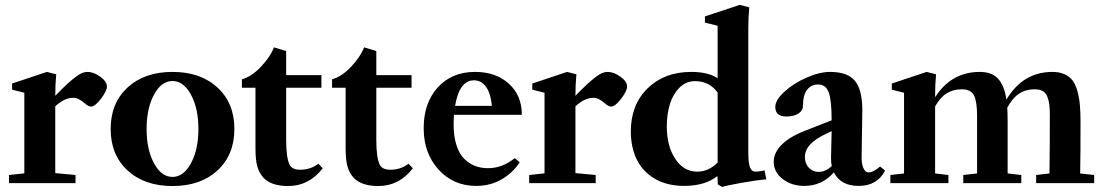

<svg xmlns="http://www.w3.org/2000/svg" viewBox="-20 -746 4495 782"><path d="M16.6 0V-33.2L79.1 -40V-368.2L29.3 -380.9V-405.8L170.9 -453.1L209 -443.4Q205.1 -401.9 205.1 -356Q259.8 -412.6 292.5 -436Q315.4 -453.1 336.4 -453.1Q361.3 -453.1 388.4 -433.6Q415.5 -414.1 415.5 -393.1Q415.5 -376 391.4 -344Q367.2 -312 350.6 -312Q340.3 -312 326.2 -324.2Q300.3 -347.7 278.3 -347.7Q242.7 -347.7 205.1 -313V-41L287.6 -33.2V0Z M865.7 -51.8Q796.9 11.7 682.6 11.7Q568.4 11.7 499.5 -51.8Q430.7 -115.2 430.7 -220.7Q430.7 -326.2 499.5 -389.6Q568.4 -453.1 682.6 -453.1Q796.9 -453.1 865.7 -389.6Q934.6 -326.2 934.6 -220.7Q934.6 -115.2 865.7 -51.8ZM682.6 -25.4Q727.5 -25.4 757.8 -81.1Q788.1 -136.7 788.1 -220.7Q788.1 -304.7 757.8 -360.4Q727.5 -416 682.6 -416Q637.2 -416 607.2 -360.4Q577.1 -304.7 577.1 -220.7Q577.1 -136.7 607.2 -81.1Q637.2 -25.4 682.6 -25.4Z M1153.8 11.7Q1085 11.7 1053.2 -22Q1036.1 -40.5 1028.3 -67.1Q1020.5 -93.8 1020.5 -141.6V-388.7H965.3V-422.9Q1004.9 -434.1 1043 -474.4Q1081.1 -514.6 1095.7 -553.2L1145.5 -538.1V-439.9H1289.1V-388.7H1145.5V-176.3Q1145.5 -103 1159.7 -74.7Q1169.9 -54.7 1202.6 -54.7Q1244.6 -54.7 1276.9 -79.1L1294.4 -60.5Q1238.3 11.7 1153.8 11.7Z M1521 11.7Q1452.1 11.7 1420.4 -22Q1403.3 -40.5 1395.5 -67.1Q1387.7 -93.8 1387.7 -141.6V-388.7H1332.5V-422.9Q1372.1 -434.1 1410.2 -474.4Q1448.2 -514.6 1462.9 -553.2L1512.7 -538.1V-439.9H1656.2V-388.7H1512.7V-176.3Q1512.7 -103 1526.9 -74.7Q1537.1 -54.7 1569.8 -54.7Q1611.8 -54.7 1644 -79.1L1661.6 -60.5Q1605.5 11.7 1521 11.7Z M1919.4 11.2Q1826.7 11.2 1766.1 -55.4Q1705.6 -122.1 1705.6 -224.1Q1705.6 -326.7 1762.9 -389.9Q1820.3 -453.1 1914.6 -453.1Q2000 -453.1 2052.7 -405Q2105.5 -356.9 2105.5 -278.3H1829.1Q1827.6 -258.8 1827.6 -238.3Q1827.6 -190.9 1838.9 -155.5Q1850.1 -120.1 1869.9 -100.1Q1889.6 -80.1 1913.8 -70.6Q1938 -61 1967.3 -61Q2026.4 -61 2076.7 -102.1L2096.7 -85Q2068.4 -41.5 2022.5 -15.1Q1976.6 11.2 1919.4 11.2ZM1910.2 -418.9Q1851.1 -418.9 1833.5 -314.9H1983.4Q1978.5 -366.2 1959.5 -392.6Q1940.4 -418.9 1910.2 -418.9Z M2135.3 0V-33.2L2197.8 -40V-368.2L2147.9 -380.9V-405.8L2289.6 -453.1L2327.6 -443.4Q2323.7 -401.9 2323.7 -356Q2378.4 -412.6 2411.1 -436Q2434.1 -453.1 2455.1 -453.1Q2480 -453.1 2507.1 -433.6Q2534.2 -414.1 2534.2 -393.1Q2534.2 -376 2510 -344Q2485.8 -312 2469.2 -312Q2459 -312 2444.8 -324.2Q2418.9 -347.7 2397 -347.7Q2361.3 -347.7 2323.7 -313V-41L2406.2 -33.2V0Z M2921.4 15.6 2903.8 5.4 2901.9 -28.8Q2850.6 11.2 2766.6 11.2Q2696.8 11.2 2647 -18.1Q2597.2 -47.4 2573.2 -96.9Q2549.3 -146.5 2549.3 -210.9Q2549.3 -319.3 2617.7 -386.2Q2686 -453.1 2794.9 -453.1Q2865.2 -453.1 2902.8 -427.2V-641.1L2851.1 -653.8V-679.2L2992.7 -726.1L3031.7 -716.3Q3027.8 -676.3 3027.8 -629.4V-124Q3027.8 -80.6 3034.9 -63.7Q3042 -46.9 3057.1 -46.9Q3070.3 -46.9 3094.2 -51.8L3101.1 -15.6Q3061.5 -12.2 2999.3 -1.2Q2937 9.8 2921.4 15.6ZM2819.8 -46.9Q2866.2 -46.9 2902.8 -84V-368.7Q2870.1 -415.5 2810.5 -415.5Q2773.4 -415.5 2746.8 -388.4Q2720.2 -361.3 2708 -320.6Q2695.8 -279.8 2695.8 -231.4Q2695.8 -151.4 2730.2 -99.1Q2764.6 -46.9 2819.8 -46.9Z M3256.3 11.2Q3203.6 11.2 3167.5 -17.1Q3131.3 -45.4 3131.3 -86.9Q3131.3 -124.5 3164.3 -157.2Q3197.3 -189.9 3259.8 -213.9L3367.2 -255.9Q3367.2 -337.9 3355.2 -369.9Q3343.3 -401.9 3312 -401.9Q3282.7 -401.9 3266.6 -379.6Q3250.5 -357.4 3250.5 -316.9Q3250.5 -295.9 3232.2 -283.7Q3213.9 -271.5 3182.6 -271.5Q3137.7 -271.5 3137.7 -310.5Q3137.7 -338.4 3174.6 -372.3Q3211.4 -406.2 3264.6 -429.7Q3317.9 -453.1 3361.3 -453.1Q3431.6 -453.1 3461.9 -417Q3492.2 -380.9 3492.2 -296.9Q3492.2 -295.9 3489.3 -105.5Q3488.8 -80.6 3496.1 -62.3Q3503.4 -43.9 3518.1 -43.9Q3537.1 -43.9 3564.5 -67.9L3585 -51.3Q3552.7 11.2 3477.5 11.2Q3403.3 11.2 3376.5 -43.9Q3327.6 11.2 3256.3 11.2ZM3258.3 -106Q3258.3 -80.1 3274.2 -63Q3290 -45.9 3314.5 -45.9Q3341.8 -45.9 3367.7 -69.3Q3364.3 -85.4 3364.7 -105Q3366.7 -176.3 3367.2 -211.9L3347.7 -202.6Q3301.8 -181.2 3280 -157.7Q3258.3 -134.3 3258.3 -106Z M3606.4 0V-33.2L3662.1 -39.6V-368.2L3612.3 -380.9V-405.8L3753.9 -453.1L3792.5 -443.4Q3788.6 -401.9 3788.6 -355.5V-350.1Q3855 -453.1 3970.2 -453.1Q4020.5 -453.1 4045.7 -424.8Q4070.8 -396.5 4079.1 -340.3Q4146 -453.1 4267.1 -453.1Q4294.9 -453.1 4315.4 -443.8Q4335.9 -434.6 4348.4 -418.2Q4360.8 -401.9 4368.2 -375.2Q4375.5 -348.6 4378.2 -319.3Q4380.9 -290 4380.9 -249.5Q4380.9 -107.9 4379.4 -39.6L4436.5 -33.2V0H4200.2V-33.2L4254.4 -39.6Q4255.9 -153.8 4255.9 -275.9Q4255.9 -303.2 4253.7 -320.6Q4251.5 -337.9 4245.4 -353Q4239.3 -368.2 4226.6 -375.2Q4213.9 -382.3 4193.8 -382.3Q4157.7 -382.3 4130.9 -364.7Q4104 -347.2 4082.5 -307.6Q4084 -281.2 4084 -249.5V-39.6L4139.6 -33.2V0H3903.3V-33.2L3959.5 -39.6V-275.9Q3959.5 -331.1 3947.3 -356.7Q3935.1 -382.3 3897 -382.3Q3862.3 -382.3 3835.9 -366Q3809.6 -349.6 3788.6 -312.5V-39.6L3842.8 -33.2V0Z"/></svg>

Font: Elstob 10pt
Style: Bold
Weight: 700
Designer: Peter S. Baker
Version: Version 1.015